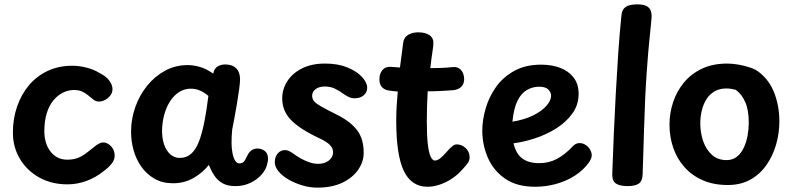

<svg xmlns="http://www.w3.org/2000/svg" viewBox="-20 -842 3624 879"><path d="M439 -506Q468 -491 481.5 -471.5Q495 -452 495 -434Q495 -417 484.5 -404Q474 -391 460 -384Q446 -377 433 -377Q420 -377 409 -385Q398 -393 386 -403.5Q374 -414 358 -422Q342 -430 319 -430Q293 -430 268.5 -418Q244 -406 224.5 -382.5Q205 -359 194 -323.5Q183 -288 183 -240Q183 -215 189.5 -192Q196 -169 209.5 -150.5Q223 -132 242.5 -121.5Q262 -111 288 -111Q313 -111 332 -117.5Q351 -124 368.5 -136.5Q386 -149 408 -167Q435 -190 452 -190Q465 -190 477 -182Q489 -174 497 -160.5Q505 -147 505 -129Q505 -110 490.5 -92Q476 -74 454 -58Q418 -29 375.5 -13.5Q333 2 289 2Q216 2 159.5 -29.5Q103 -61 71 -115Q39 -169 39 -235Q39 -298 58 -353.5Q77 -409 112 -451Q147 -493 197.5 -517Q248 -541 311 -541Q342 -541 376 -532.5Q410 -524 439 -506Z M580 -238Q580 -297 599.5 -352Q619 -407 654 -450Q689 -493 736 -518.5Q783 -544 839 -544Q866 -544 895.5 -535.5Q925 -527 956 -505Q961 -529 976.5 -538Q992 -547 1011 -547Q1043 -547 1061 -529.5Q1079 -512 1079 -479Q1079 -464 1075 -434Q1071 -404 1065 -368.5Q1059 -333 1053 -300.5Q1047 -268 1043 -249Q1040 -219 1040 -188Q1040 -165 1044 -143Q1048 -121 1056 -107.5Q1064 -94 1075 -94Q1088 -94 1094.5 -100Q1101 -106 1105 -115Q1109 -124 1114 -133Q1120 -145 1131 -153.5Q1142 -162 1159 -162Q1177 -162 1192 -151Q1207 -140 1207 -115Q1207 -101 1201 -82.5Q1195 -64 1181 -47Q1168 -31 1150 -18.5Q1132 -6 1109 2Q1086 10 1057 10Q1022 10 999 -3Q976 -16 961.5 -38Q947 -60 936 -87Q910 -53 867.5 -28Q825 -3 772 -3Q723 -3 687 -24Q651 -45 627 -79Q603 -113 591.5 -154.5Q580 -196 580 -238ZM722 -241Q722 -214 728 -191.5Q734 -169 745 -152.5Q756 -136 771 -127.5Q786 -119 803 -119Q834 -119 855.5 -138.5Q877 -158 891 -194.5Q905 -231 915.5 -284Q926 -337 934 -403Q915 -419 895.5 -427.5Q876 -436 854 -436Q829 -436 808 -425Q787 -414 771 -395Q755 -376 744 -351Q733 -326 727.5 -298Q722 -270 722 -241Z M1661 -440Q1661 -420 1645.5 -406Q1630 -392 1603 -392Q1589 -392 1576.5 -398Q1564 -404 1553 -412Q1534 -426 1513.5 -436Q1493 -446 1467 -446Q1442 -446 1425.5 -434.5Q1409 -423 1409 -403Q1409 -391 1416.5 -380.5Q1424 -370 1448 -356Q1472 -342 1522 -317Q1583 -287 1614 -247Q1645 -207 1645 -143Q1645 -101 1619.5 -64.5Q1594 -28 1547 -5.5Q1500 17 1432 17Q1399 17 1365 7Q1331 -3 1302 -19.5Q1273 -36 1255.5 -57Q1238 -78 1238 -99Q1238 -124 1251.5 -139.5Q1265 -155 1285 -155Q1294 -155 1304.5 -150Q1315 -145 1328 -135Q1339 -127 1356.5 -117Q1374 -107 1395 -99.5Q1416 -92 1437 -92Q1467 -92 1486 -107.5Q1505 -123 1505 -145Q1505 -162 1491 -177.5Q1477 -193 1440 -210Q1351 -252 1311.5 -293.5Q1272 -335 1272 -391Q1272 -434 1295.5 -470.5Q1319 -507 1363 -529Q1407 -551 1468 -551Q1527 -551 1570 -533.5Q1613 -516 1637 -490Q1661 -464 1661 -440Z M1937 13Q1864 13 1829 -59Q1794 -131 1794 -290Q1794 -324 1796 -357.5Q1798 -391 1801 -423Q1790 -424 1778.5 -425Q1767 -426 1757 -428Q1736 -433 1726.5 -445.5Q1717 -458 1717 -479Q1717 -505 1731 -521.5Q1745 -538 1770 -536Q1780 -535 1790 -534.5Q1800 -534 1811 -533Q1815 -563 1819 -593Q1823 -623 1826 -648Q1830 -672 1849.5 -683Q1869 -694 1894 -694Q1929 -694 1947.5 -680Q1966 -666 1964 -641Q1964 -633 1961 -613.5Q1958 -594 1955 -571.5Q1952 -549 1950 -530Q1973 -530 1999 -531Q2025 -532 2054 -535Q2078 -537 2091.5 -520.5Q2105 -504 2105 -479Q2105 -459 2092.5 -445.5Q2080 -432 2054 -429Q2028 -427 1998.5 -425.5Q1969 -424 1938 -424Q1936 -390 1935 -355Q1934 -320 1934 -286Q1934 -222 1938.5 -182.5Q1943 -143 1951.5 -125Q1960 -107 1971 -107Q1982 -107 1995 -117Q2008 -127 2027 -149Q2039 -163 2050 -172Q2061 -181 2070 -181Q2094 -181 2112 -164Q2130 -147 2130 -121Q2130 -107 2120.5 -94Q2111 -81 2093 -62Q2074 -41 2048.5 -24Q2023 -7 1994 3Q1965 13 1937 13Z M2188 -244Q2188 -293 2203.5 -346Q2219 -399 2251 -444Q2283 -489 2334.5 -517.5Q2386 -546 2457 -546Q2507 -546 2545.5 -531Q2584 -516 2606.5 -486.5Q2629 -457 2629 -413Q2629 -362 2600.5 -322.5Q2572 -283 2527 -254.5Q2482 -226 2430 -209Q2378 -192 2331 -186Q2342 -138 2371 -116.5Q2400 -95 2449 -95Q2493 -95 2530.5 -115Q2568 -135 2605 -175Q2611 -181 2618.5 -184Q2626 -187 2633 -187Q2648 -187 2661 -178.5Q2674 -170 2681.5 -157Q2689 -144 2689 -130Q2689 -123 2685 -114Q2681 -105 2676 -98Q2650 -62 2610.5 -37Q2571 -12 2524.5 0.5Q2478 13 2430 13Q2346 13 2292.5 -24Q2239 -61 2213.5 -120Q2188 -179 2188 -244ZM2326 -285Q2381 -294 2420.5 -313.5Q2460 -333 2481.5 -357.5Q2503 -382 2503 -404Q2503 -419 2490.5 -432Q2478 -445 2448 -445Q2419 -445 2393 -430.5Q2367 -416 2349.5 -381.5Q2332 -347 2326 -285Z M2825 -771Q2827 -798 2844 -810Q2861 -822 2898 -822Q2926 -822 2940.5 -814Q2955 -806 2959.5 -792Q2964 -778 2963 -762Q2961 -734 2954.5 -674.5Q2948 -615 2940.5 -509Q2933 -403 2928 -236Q2927 -183 2925 -134Q2923 -85 2922 -43Q2921 -13 2904.5 -1.5Q2888 10 2853 10Q2817 10 2799.5 -2Q2782 -14 2783 -46Q2786 -135 2790 -227Q2794 -319 2799 -411Q2804 -503 2810 -593.5Q2816 -684 2825 -771Z M3310 -551Q3333 -551 3362 -546Q3391 -541 3416.5 -532Q3442 -523 3457 -510Q3504 -473 3526 -413.5Q3548 -354 3548 -287Q3548 -232 3533 -180Q3518 -128 3488.5 -86Q3459 -44 3415 -19.5Q3371 5 3312 5Q3247 5 3197 -17Q3147 -39 3113 -77.5Q3079 -116 3062 -166Q3045 -216 3045 -271Q3045 -324 3061.5 -374Q3078 -424 3111 -464Q3144 -504 3193.5 -527.5Q3243 -551 3310 -551ZM3186 -277Q3186 -235 3199 -196.5Q3212 -158 3239 -133.5Q3266 -109 3306 -109Q3334 -109 3353.5 -124.5Q3373 -140 3385 -165.5Q3397 -191 3402.5 -221.5Q3408 -252 3408 -280Q3408 -339 3391.5 -375.5Q3375 -412 3348 -431Q3336 -434 3326 -435.5Q3316 -437 3305 -437Q3274 -437 3251 -423.5Q3228 -410 3214 -387.5Q3200 -365 3193 -336.5Q3186 -308 3186 -277Z"/></svg>

Font: Playpen Sans SemiBold
Style: Regular
Weight: 600
Designer: Laura Meseguer, Veronika Burian, José Scaglione
Foundry: TypeTogether
Version: Version 1.001